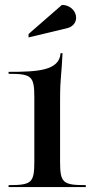

<svg xmlns="http://www.w3.org/2000/svg" viewBox="-20 -763 385 783"><path d="M96.5 -610.4 254.5 -648.2C275.5 -653.3 290.5 -670 290.5 -690.4C290.5 -719.4 264.6 -743 232.6 -743L96.5 -624.4ZM15 0H330V-8C235.5 -8 225 -17.7 225 -105V-350C225 -409.1 226.7 -429.2 229.1 -457.4C230.8 -477.3 232.9 -502.3 235 -546H227C222 -474 131.2 -470 15 -470V-462C109.5 -462 120 -452.3 120 -365V-105C120 -17.7 109.5 -8 15 -8Z"/></svg>

Font: Prida01
Style: Bold
Weight: 700
Designer: gluk
Foundry: gluk
Version: Version 00.072